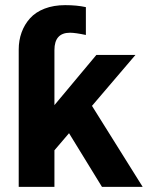

<svg xmlns="http://www.w3.org/2000/svg" viewBox="-20 -731 588 751"><path d="M378.9 0 250 -210 192.9 -143.1V0H53.2V-537.1Q53.2 -573.2 64.5 -604.2Q75.7 -635.3 97.4 -659.4Q119.1 -683.6 154.5 -697.3Q189.9 -710.9 234.9 -710.9Q280.8 -710.9 315.9 -703.1V-594.2Q274.4 -603 253.9 -603Q192.9 -603 192.9 -535.2V-319.8L356.9 -516.1H509.8L339.8 -316.9L538.1 0Z"/></svg>

Font: LT Superior
Style: Bold
Weight: 400
Designer: Daniel Lyons
Foundry: LyonsType
Version: Version 1.000